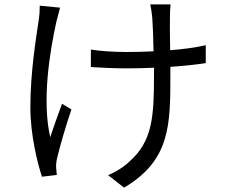

<svg xmlns="http://www.w3.org/2000/svg" viewBox="-20 -800 1040 879"><path d="M761 -780H668C671 -764 675 -743 677 -720C679 -695 682 -628 683 -565C641 -563 598 -562 557 -562C503 -562 439 -566 396 -573V-493C439 -490 510 -487 558 -487C599 -487 642 -488 685 -490C685 -478 685 -468 685 -459C685 -267 679 -154 572 -60C548 -36 507 -11 475 2L548 59C760 -66 760 -229 760 -459C760 -468 760 -480 760 -494C820 -498 876 -504 922 -511V-593C875 -582 818 -575 759 -570C758 -632 757 -699 758 -721C758 -743 759 -763 761 -780ZM255 -765 162 -774C162 -756 161 -730 157 -707C145 -624 119 -470 119 -308C119 -182 152 -52 172 9L240 1C239 -9 238 -23 237 -33C236 -44 238 -63 242 -78C253 -127 283 -229 307 -299L264 -325C245 -275 224 -214 210 -172C172 -336 206 -555 238 -700C243 -719 250 -746 255 -765Z"/></svg>

Font: Microsoft YaHei
Style: Regular
Weight: 400
Designer: Ryoko NISHIZUKA 西塚涼子 (kana, bopomofo & ideographs); Paul D. Hunt (Latin, Greek & Cyrillic); Sandoll Communications 산돌커뮤니
Foundry: Adobe
Version: Version 2.001;hotconv 1.0.111;makeotfexe 2.5.65597